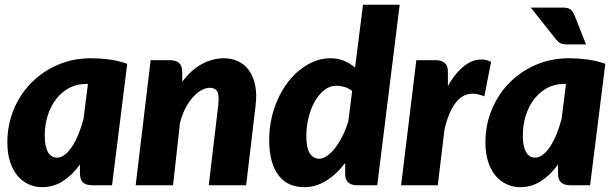

<svg xmlns="http://www.w3.org/2000/svg" viewBox="-20 -768 2552 796"><path d="M444.5 0H361.5Q347 0 337.2 -3.8Q327.5 -7.5 321.8 -14Q316 -20.5 313.8 -29.5Q311.5 -38.5 311.5 -49V-86Q279.5 -42 240.5 -17Q201.5 8 154.5 8Q126.5 8 100.5 -3.2Q74.5 -14.5 54.5 -37.2Q34.5 -60 22.5 -95.2Q10.5 -130.5 10.5 -178.5Q10.5 -249 36.2 -312.2Q62 -375.5 108.2 -423Q154.5 -470.5 218 -498.5Q281.5 -526.5 357.5 -526.5Q394.5 -526.5 432.5 -521.5Q470.5 -516.5 507.5 -503.5ZM216.5 -114.5Q233.5 -114.5 249.5 -127.2Q265.5 -140 279.8 -162Q294 -184 306 -213.5Q318 -243 326.5 -276.5L344.5 -420H335.5Q297.5 -420 266.2 -403Q235 -386 212.5 -356.8Q190 -327.5 177.8 -288.8Q165.5 -250 165.5 -206Q165.5 -181 169.5 -163.5Q173.5 -146 180.2 -135.2Q187 -124.5 196.2 -119.5Q205.5 -114.5 216.5 -114.5Z M845.5 0 884.5 -329.5Q887 -350.5 886.2 -365Q885.5 -379.5 881 -388Q876.5 -396.5 868.5 -400.2Q860.5 -404 849.5 -404Q832.5 -404 814 -393.5Q795.5 -383 778.8 -364Q762 -345 748 -317.8Q734 -290.5 726 -257.5L697.5 0H542.5L604.5 -518.5H684.5Q708.5 -518.5 722 -507.2Q735.5 -496 735.5 -470.5V-429Q773 -479 817.5 -502.8Q862 -526.5 909.5 -526.5Q941.5 -526.5 968.2 -513.5Q995 -500.5 1012.8 -475.5Q1030.5 -450.5 1038 -413.8Q1045.5 -377 1039.5 -329.5L1000.5 0Z M1461 0Q1446.5 0 1436.8 -3.8Q1427 -7.5 1421.2 -14Q1415.5 -20.5 1413.2 -29.5Q1411 -38.5 1411 -49V-92.5Q1375.5 -45.5 1332.5 -18.8Q1289.5 8 1241 8Q1209 8 1182.5 -3.2Q1156 -14.5 1136.8 -38.5Q1117.5 -62.5 1106.8 -99.8Q1096 -137 1096 -189Q1096 -234 1105.5 -276.8Q1115 -319.5 1132 -357Q1149 -394.5 1172.5 -425.8Q1196 -457 1224.2 -479.2Q1252.5 -501.5 1284 -514Q1315.5 -526.5 1349 -526.5Q1381 -526.5 1406.8 -515.8Q1432.5 -505 1452 -487.5L1485 -748.5H1637L1544 0ZM1303 -110Q1319 -110 1336.2 -122Q1353.5 -134 1369.8 -155Q1386 -176 1400 -204.2Q1414 -232.5 1424 -265L1440 -391Q1425.5 -402.5 1407.8 -407.5Q1390 -412.5 1374 -412.5Q1347 -412.5 1324.2 -394.5Q1301.5 -376.5 1285 -347.2Q1268.5 -318 1259.2 -280.5Q1250 -243 1250 -204Q1250 -154.5 1264.5 -132.2Q1279 -110 1303 -110Z M1643 0 1706 -518.5H1786Q1810 -518.5 1823.5 -507.2Q1837 -496 1837 -470.5V-411.5Q1856 -445 1877.5 -469Q1899 -493 1921.8 -506.2Q1944.5 -519.5 1968.2 -521.2Q1992 -523 2016 -512L1988 -368.5Q1959.5 -380.5 1934.8 -379.5Q1910 -378.5 1889.2 -362.5Q1868.5 -346.5 1851.8 -314.5Q1835 -282.5 1823 -233L1795 0Z M1992.5 0ZM2426.5 0H2343.5Q2329 0 2319.2 -3.8Q2309.5 -7.5 2303.8 -14Q2298 -20.5 2295.8 -29.5Q2293.5 -38.5 2293.5 -49V-86Q2261.5 -42 2222.5 -17Q2183.5 8 2136.5 8Q2108.5 8 2082.5 -3.2Q2056.5 -14.5 2036.5 -37.2Q2016.5 -60 2004.5 -95.2Q1992.5 -130.5 1992.5 -178.5Q1992.5 -249 2018.2 -312.2Q2044 -375.5 2090.2 -423Q2136.5 -470.5 2200 -498.5Q2263.5 -526.5 2339.5 -526.5Q2376.5 -526.5 2414.5 -521.5Q2452.5 -516.5 2489.5 -503.5ZM2198.5 -114.5Q2215.5 -114.5 2231.5 -127.2Q2247.5 -140 2261.8 -162Q2276 -184 2288 -213.5Q2300 -243 2308.5 -276.5L2326.5 -420H2317.5Q2279.5 -420 2248.2 -403Q2217 -386 2194.5 -356.8Q2172 -327.5 2159.8 -288.8Q2147.5 -250 2147.5 -206Q2147.5 -181 2151.5 -163.5Q2155.5 -146 2162.2 -135.2Q2169 -124.5 2178.2 -119.5Q2187.5 -114.5 2198.5 -114.5ZM2314 -736.5Q2335.5 -736.5 2345.2 -728.8Q2355 -721 2361 -706.5L2409.5 -584H2328.5Q2312.5 -584 2303.2 -588.8Q2294 -593.5 2285 -605L2180.5 -736.5Z"/></svg>

Font: Lato Black
Style: Italic
Weight: 900
Italic angle: -7°
Designer: Lukasz Dziedzic
Foundry: tyPoland Lukasz Dziedzic
Version: Version 2.007; 2014-02-27